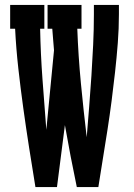

<svg xmlns="http://www.w3.org/2000/svg" viewBox="-20 -755 540 775"><path d="M123 0Q110 -79 97.5 -159Q85 -239 74 -318.5Q63 -398 54 -478.5Q45 -559 41 -639H21V-735H159V-639H142Q144 -537 151.5 -435Q159 -333 167 -231L198 -552Q196 -573 194.5 -595Q193 -617 191 -639H172V-735H309V-639H292Q296 -529 306.5 -419.5Q317 -310 330 -201Q335 -263 340 -325Q345 -387 349 -449Q353 -511 356 -573.5Q359 -636 359 -698V-735H460V-698Q460 -640 455.5 -581.5Q451 -523 444.5 -464.5Q438 -406 430.5 -348Q423 -290 414 -232Q405 -174 395.5 -116Q386 -58 377 0H290Q277 -62 265 -124.5Q253 -187 242 -250L210 0Z"/></svg>

Font: Iosevka Curly Slab
Style: Bold
Weight: 700
Monospace: yes
Designer: Belleve Invis
Foundry: Belleve Invis
Version: Version 22.1.2; ttfautohint (v1.8.4)